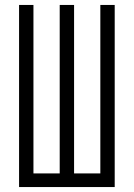

<svg xmlns="http://www.w3.org/2000/svg" viewBox="-20 -755 540 775"><path d="M57 0V-735H115V-55H221V-735H279V-55H385V-735H443V0Z"/></svg>

Font: Iosevka Fixed Light
Style: Regular
Weight: 300
Monospace: yes
Designer: Belleve Invis
Foundry: Belleve Invis
Version: Version 32.3.0